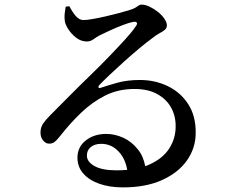

<svg xmlns="http://www.w3.org/2000/svg" viewBox="-20 -775 1040 833"><path d="M281 -748 265 -746Q262 -730 260.5 -715.5Q259 -701 261 -685Q263 -669 276.5 -648Q290 -627 311 -611Q332 -595 357 -595Q372 -595 384.5 -604Q397 -613 411 -621Q431 -631 458.5 -643.5Q486 -656 513.5 -666.5Q541 -677 558 -680Q569 -682 573.5 -677Q578 -672 567 -658Q553 -637 523 -604Q493 -571 453 -529.5Q413 -488 368 -444.5Q323 -401 279.5 -357Q236 -313 199 -276Q178 -255 167.5 -239.5Q157 -224 156 -206Q154 -182 166 -167Q178 -152 191 -152Q206 -151 216 -158.5Q226 -166 241 -185Q284 -240 332 -286Q380 -332 436.5 -360.5Q493 -389 563 -389Q623 -389 663 -366.5Q703 -344 723 -307Q743 -270 742 -225Q742 -175 715 -132Q688 -89 632 -63Q622 -58 610 -54Q602 -98 578 -127Q551 -161 514.5 -177.5Q478 -194 441 -194Q388 -194 352 -165.5Q316 -137 316 -91Q316 -51 341.5 -22Q367 7 411.5 22.5Q456 38 513 38Q613 38 683.5 6Q754 -26 791.5 -79.5Q829 -133 829 -198Q830 -271 797 -322.5Q764 -374 708.5 -401Q653 -428 587 -428Q532 -428 489 -416Q446 -404 417 -394Q410 -391 407.5 -395.5Q405 -400 412 -407Q427 -423 456 -450.5Q485 -478 519 -508.5Q553 -539 585.5 -566Q618 -593 640 -609Q657 -623 671.5 -630.5Q686 -638 695 -645.5Q704 -653 704 -665Q704 -678 693 -694Q682 -710 665 -723.5Q648 -737 629 -746Q610 -755 595 -755Q587 -755 581.5 -751Q576 -747 568 -742Q560 -737 544 -732Q525 -726 497 -718.5Q469 -711 438.5 -704Q408 -697 382 -692.5Q356 -688 342 -688Q323 -688 307.5 -707Q292 -726 281 -748ZM532 -38Q510 -36 486 -36Q423 -36 390 -54.5Q357 -73 357 -100Q357 -124 374.5 -137.5Q392 -151 419 -151Q464 -151 495 -117Q523 -88 532 -38Z"/></svg>

Font: Early Summer Mincho SemiBold
Style: Regular
Weight: 600
Designer: GuiWonder
Version: Version 1.002